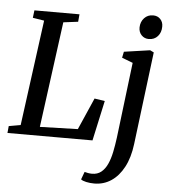

<svg xmlns="http://www.w3.org/2000/svg" viewBox="-65 -833 1012 1146"><g transform="rotate(5 441.0 -260.0)"><path d="M0.5 0 4.5 -41.5 75 -54 160 -687 91.5 -698 97 -743H367L363 -698L275 -687L190 -53L417 -59.5L500.5 -250L562.5 -240.5L510 0ZM759.5 0Q749.5 81.5 719.2 138.5Q689 195.5 643.8 225.5Q598.5 255.5 542.5 255.5Q517 255.5 494.2 250.5Q471.5 245.5 462.5 237.5L479.5 191.5Q486.5 194 499.8 196.2Q513 198.5 524 198.5Q557 198.5 579.2 180.5Q601.5 162.5 616 131Q630.5 99.5 639 58.2Q647.5 17 653.5 -29L708.5 -482L643 -507L650.5 -543.5L806 -566L828.5 -555ZM791.5 -632Q765.5 -632 748 -650.2Q730.5 -668.5 731 -697Q732 -730.5 752.8 -752.8Q773.5 -775 805.5 -775Q833 -775 849.5 -757.2Q866 -739.5 865.5 -713Q865.5 -677.5 845.2 -654.8Q825 -632 791.5 -632Z"/></g></svg>

Font: Merriweather 20pt Medium
Style: Italic
Weight: 500
Italic angle: -7.8°
Version: Version 2.101